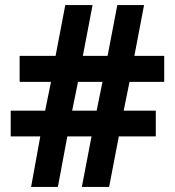

<svg xmlns="http://www.w3.org/2000/svg" viewBox="-20 -733 686 753"><path d="M488 -412 465 -299H591V-198H446L408 0H301L339 -198H244L207 0H102L138 -198H22V-299H157L180 -412H57V-514H198L236 -713H343L305 -514H402L440 -713H545L507 -514H624V-412ZM263 -299H359L382 -412H286Z"/></svg>

Font: Noto Sans Thaana
Style: Regular
Weight: 400
Designer: Monotype Design Team
Foundry: Monotype Imaging Inc.
Version: Version 2.001